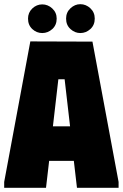

<svg xmlns="http://www.w3.org/2000/svg" viewBox="-20 -898 588 918"><path d="M0 0V-28L125 -700L422 -699L547 -28V0H348L333 -129H215L200 0ZM233 -294H315L289 -519H259ZM182 -740Q155 -740 134.5 -759Q114 -778 114 -809Q114 -838 134.5 -857.5Q155 -877 182 -877Q209 -877 230 -857.5Q251 -838 251 -809Q251 -778 230 -759Q209 -740 182 -740ZM364 -740Q338 -740 317 -759Q296 -778 296 -809Q296 -839 317 -858.5Q338 -878 364 -878Q391 -878 412 -858.5Q433 -839 433 -809Q433 -778 412 -759Q391 -740 364 -740Z"/></svg>

Font: Phudu Black
Style: Regular
Weight: 900
Version: Version 1.005;gftools[0.9.23]